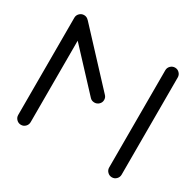

<svg xmlns="http://www.w3.org/2000/svg" viewBox="-119 -653 803 786"><g transform="rotate(30 282.0 -259.5)"><path d="M67.4 -518.5Q79.6 -518.5 88.1 -509.8Q96.7 -501.1 96.7 -489.3V-29.6Q96.7 -17.4 88.1 -8.7Q79.6 0 67.4 0Q55.2 0 46.5 -8.7Q37.8 -17.4 37.8 -29.6V-489.3Q37.8 -501.1 46.5 -509.8Q55.2 -518.5 67.4 -518.5ZM311.9 -258.5Q311.9 -246.3 303.1 -237.8Q294.4 -229.3 282.2 -229.3Q268.9 -229.3 260.7 -238.5L48.1 -466.7Q40 -474.8 40 -487Q40 -498.9 48.7 -507.6Q57.4 -516.3 69.6 -516.3Q81.9 -516.3 91.1 -507L303.7 -278.5Q311.9 -270.4 311.9 -258.5ZM497.4 -518.5Q509.6 -518.5 518.1 -509.8Q526.7 -501.1 526.7 -489.3V-29.6Q526.7 -17.4 518.1 -8.7Q509.6 0 497.4 0Q485.2 0 476.5 -8.7Q467.8 -17.4 467.8 -29.6V-489.3Q467.8 -501.1 476.5 -509.8Q485.2 -518.5 497.4 -518.5Z"/></g></svg>

Font: 26F Galaxy Hebrew Medium
Style: Regular
Weight: 500
Designer: C₂₉H₂₅N₃O₅
Version: Version 1.000